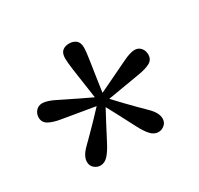

<svg xmlns="http://www.w3.org/2000/svg" viewBox="-94 -860 628 607"><g transform="rotate(-30 220.0 -556.0)"><path d="M220 -748Q235 -748 245 -740Q255 -732 255 -713Q255 -700 250.5 -671Q246 -642 241 -608L234 -560L278 -581Q316 -599 344.5 -613Q373 -627 389 -627Q403 -627 411.5 -617Q420 -607 420 -593Q420 -574 404 -565.5Q388 -557 359 -552.5Q330 -548 291 -541L243 -533L277 -497Q311 -462 334.5 -439Q358 -416 358 -395Q358 -381 348 -372.5Q338 -364 326 -364Q310 -364 297.5 -378Q285 -392 272.5 -416.5Q260 -441 243 -473L220 -516L197 -473Q180 -441 167.5 -416.5Q155 -392 142.5 -378Q130 -364 114 -364Q102 -364 92 -372.5Q82 -381 82 -395Q82 -416 105.5 -439Q129 -462 163 -497L197 -533L149 -541Q110 -548 81 -552.5Q52 -557 36 -566Q20 -575 20 -593Q20 -607 29 -617Q38 -627 52 -627Q69 -627 97 -613Q125 -599 162 -581L206 -560L199 -608Q194 -642 190 -670.5Q186 -699 186 -713Q186 -732 195.5 -740Q205 -748 220 -748Z"/></g></svg>

Font: Adobe Variable Font Prototype
Style: Regular
Weight: 389
Designer: Frank Grießhammer
Foundry: Adobe
Version: Version 1.004;hotconv 1.0.113;makeotfexe 2.5.65598